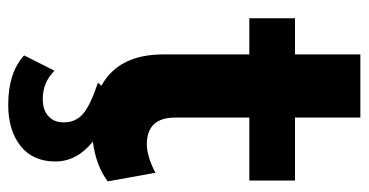

<svg xmlns="http://www.w3.org/2000/svg" viewBox="-237 -454 906 472"><g transform="rotate(90 216.0 -218.0)"><path d="M269 -195.8Q269 -126 335 -126Q363.8 -126 404.8 -147L425.8 -29.8Q387.7 -1 328.1 6.8Q377 45.9 377 99.1Q377 154.3 338.6 184.6Q300.3 214.8 237.8 214.8Q158.7 214.8 116.2 175.8L153.8 101.1Q182.6 129.9 223.1 129.9Q250 129.9 265.4 116.2Q280.8 102.5 280.8 78.1Q280.8 49.3 260.3 31.2Q239.7 13.2 183.1 -5.9L190.9 -14.2Q113.8 -56.6 113.8 -166V-377.9H24.9V-490.2H113.8V-650.9H269V-490.2H423.8V-377.9H269Z"/></g></svg>

Font: Human Sans
Style: Bold
Weight: 700
Designer: Tim Radville
Foundry: Continuum
Version: Version 1.000;FEAKit 1.0